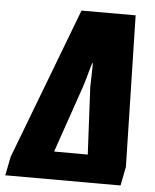

<svg xmlns="http://www.w3.org/2000/svg" viewBox="-109 -755 647 799"><g transform="rotate(5 215.0 -355.5)"><path d="M424.3 0 439.9 -78.6 425.3 -710.9H199.2L-41.5 -79.1L-57.1 -0.5ZM277.3 -116.2 136.7 -116.7 233.4 -397C237.8 -411.1 243.7 -430.2 250 -453.6C256.3 -476.6 260.7 -491.7 263.2 -498H265.1C265.6 -491.2 265.1 -476.1 264.6 -453.1C263.7 -429.7 263.2 -410.6 263.2 -396.5Z"/></g></svg>

Font: Roboto Flex Super Cond Black
Style: Italic
Weight: 900
Width: 3
Italic angle: -10°
Designer: Berlow after Robertson
Foundry: Google
Version: Version 3.200;Glyphs 3.3 (3311)